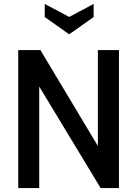

<svg xmlns="http://www.w3.org/2000/svg" viewBox="-20 -954 696 974"><path d="M72.5 0V-700H185L476.5 -213.5V-700H583.5V0H490.5L179 -515V0ZM207 -934V-867.5L331 -780L455 -867.5V-934L331 -868Z"/></svg>

Font: Cabin SemiCondensedMedium
Style: Regular
Weight: 500
Width: 4
Designer: Pablo Impallari
Foundry: Pablo Impallari. http://www.impallari.com Igino Marini. http://www.ikern.com
Version: Version 3.001